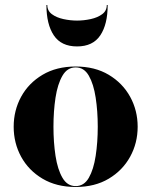

<svg xmlns="http://www.w3.org/2000/svg" viewBox="-20 -735 602 765"><path d="M168.5 -715Q168.5 -692 186.8 -678.5Q205 -665 232.5 -659Q260 -653 287 -653Q314 -653 341.5 -659Q369 -665 387.2 -678.5Q405.5 -692 405.5 -715H409Q409 -638 379.5 -594Q350 -550 287 -550Q224 -550 194.5 -594Q165 -638 165 -715ZM34.5 -230Q34.5 -295 64.2 -349.5Q94 -404 149.5 -437Q205 -470 281.5 -470Q358 -470 413.2 -437Q468.5 -404 498.5 -349.5Q528.5 -295 528.5 -230Q528.5 -165 498.5 -110.5Q468.5 -56 413.2 -23Q358 10 281.5 10Q205 10 149.5 -23Q94 -56 64.2 -110.5Q34.5 -165 34.5 -230ZM193 -230Q193 -168 201.2 -114Q209.5 -60 228.8 -26.8Q248 6.5 281.5 6.5Q315 6.5 334 -26.8Q353 -60 361.2 -114Q369.5 -168 369.5 -230Q369.5 -292 361.2 -346Q353 -400 334 -433.2Q315 -466.5 281.5 -466.5Q248 -466.5 228.8 -433.2Q209.5 -400 201.2 -346Q193 -292 193 -230Z"/></svg>

Font: Bodoni* 48
Style: Bold
Weight: 700
Version: Version 2.2